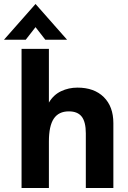

<svg xmlns="http://www.w3.org/2000/svg" viewBox="-50 -942 640 962"><path d="M58 -697H195V-428Q218 -467 256 -485Q294 -503 338 -503Q422 -503 470 -455.5Q518 -408 518 -325V0H380V-274Q380 -331 359.5 -357.5Q339 -384 295 -384Q244 -384 219.5 -347.5Q195 -311 195 -233V0H58ZM128 -922 286 -743H177L128 -806L79 -743H-30Z"/></svg>

Font: Hanken Grotesk ExtraBold
Style: Regular
Weight: 800
Designer: Alfredo Marco Pradil
Foundry: Hanken Design Co.
Version: Version 3.014